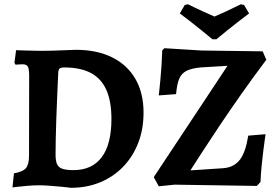

<svg xmlns="http://www.w3.org/2000/svg" viewBox="-20 -884 1313 916"><path d="M317.9 12Q317.9 12 302.7 10Q287.5 8 263.8 6Q240.1 4 214.2 2Q188.4 0 167.1 0Q140.8 0 111.1 2.5Q81.5 5.1 60.5 7.6Q39.5 10.2 39.5 10.2L46.4 -57Q89.4 -64.6 103.9 -82.1Q118.5 -99.6 118.5 -141.6L119.1 -523.3Q119.1 -555.3 112.8 -566.3Q106.4 -577.3 87.5 -577.3Q77.6 -577.3 66 -576.3Q54.4 -575.3 54.4 -575.3L48.8 -583.8L56.7 -644.5Q56.7 -644.5 70.6 -644Q84.6 -643.5 105.1 -643Q125.7 -642.5 147.1 -642Q168.5 -641.5 182.9 -641.5Q199.9 -641.5 226.3 -642.2Q252.7 -643 279.1 -644Q305.4 -645 323.3 -645.7Q341.2 -646.4 341.2 -646.4Q442.4 -646.4 514.8 -610.5Q587.2 -574.6 626 -507.5Q664.8 -440.5 664.8 -346.5Q664.8 -267.5 639.4 -202.1Q614.1 -136.7 567.5 -88.5Q520.9 -40.2 457.5 -14.1Q394.1 12 317.9 12ZM287.1 -562.2Q270.6 -562.2 264.7 -557.3Q258.9 -552.4 257.9 -538Q251.8 -409.2 248.4 -309.4Q245.1 -209.7 245.1 -145Q245.1 -116.6 252.2 -100.7Q259.4 -84.8 278.1 -78.6Q296.8 -72.4 330.5 -72.4Q419.1 -72.4 465.3 -134Q511.6 -195.7 511.6 -316.2Q511.6 -401.5 487.1 -455.7Q462.7 -510 412.9 -536.1Q363.1 -562.2 287.1 -562.2ZM737.5 4.8 713.5 -38.9 1065.3 -570 935.6 -562.2Q893.3 -557.9 869.4 -545.8Q845.5 -533.6 834.9 -508Q824.2 -482.4 820 -435L737.4 -428.8Q737.4 -428.8 739.7 -448.9Q742 -469.1 745 -501.7Q748.1 -534.3 750.6 -572Q753.1 -609.6 754.1 -644.1L764.5 -654L942.2 -643L1233.1 -639.1L1250.5 -598.8Q1186.2 -513.4 1128.6 -431.4Q1071 -349.3 1023.4 -278Q975.8 -206.7 941.2 -153.2Q906.6 -99.8 888.4 -71.1L1047.2 -81.7Q1097.4 -86.3 1124.8 -122.5Q1152.3 -158.7 1164.3 -236.9L1246.9 -243.7Q1246.9 -243.7 1243.9 -222.3Q1240.9 -200.9 1236.4 -166.4Q1231.9 -131.8 1228.1 -92.2Q1224.4 -52.6 1222.8 -15.7L1205.1 3L812.9 -3ZM993 -696.8Q993 -696.8 979.4 -708.2Q965.8 -719.6 942.8 -738.1Q919.8 -756.6 892.4 -778.2Q865 -799.7 837.8 -820L861.3 -860L876.6 -863.7Q911.2 -846.4 946.7 -830.3Q982.2 -814.1 1003.1 -805Q1025 -814.1 1059.3 -830Q1093.6 -845.9 1129.2 -863.7L1144.5 -860L1168.4 -820Q1141.3 -799.7 1113.6 -778.2Q1085.9 -756.6 1063 -738.1Q1040 -719.6 1026.4 -708.2Q1012.8 -696.8 1012.8 -696.8Z"/></svg>

Font: Alegreya
Style: Regular
Weight: 400
Designer: Juan Pablo del Peral
Foundry: Huerta Tipografica
Version: Version 2.009